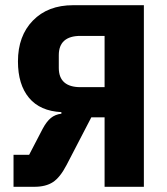

<svg xmlns="http://www.w3.org/2000/svg" viewBox="-20 -718 640 738"><path d="M32 -123H92L144 -223Q159 -251 175.5 -264.5Q192 -278 216 -281V-287Q134 -291 91.5 -342Q49 -393 49 -482Q49 -580 106.5 -639Q164 -698 261 -698H533V0H382V-267H331L236 -84Q211 -36 183.5 -18Q156 0 112 0H32ZM382 -580H289Q248 -580 227 -561.5Q206 -543 206 -506V-457Q206 -420 227 -401.5Q248 -383 289 -383H382Z"/></svg>

Font: iA Writer Mono V
Style: Regular
Weight: 400
Designer: Mike Abbink, Paul van der Laan, Pieter van Rosmalen
Foundry: Bold Monday
Version: Version 2.000